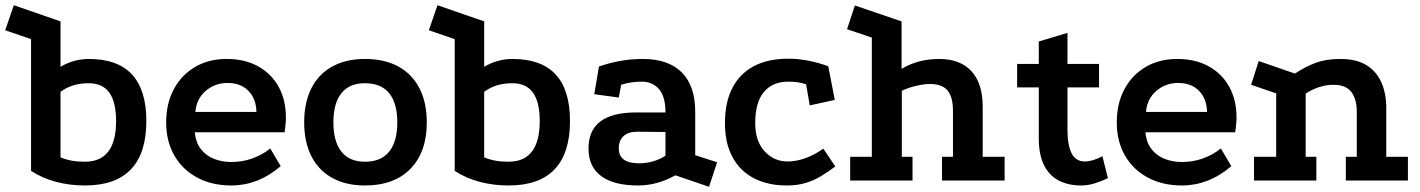

<svg xmlns="http://www.w3.org/2000/svg" viewBox="-54 -692 5443 736"><path d="M272 19Q213 19 160.5 5Q108 -9 65 -37V-542L-34 -576L-1 -672L178 -610V-436Q229 -466 287 -466Q397 -466 452 -406.5Q507 -347 507 -228Q507 -105 448 -43Q389 19 272 19ZM271 -72Q331 -72 361 -111Q391 -150 391 -228Q391 -301 365 -337Q339 -373 286 -373Q222 -373 178 -340V-89Q216 -72 271 -72Z M1022 -55Q977 -17 930 1Q883 19 833 19Q758 19 701.5 -11.5Q645 -42 614 -96.5Q583 -151 583 -222Q583 -296 612.5 -350.5Q642 -405 694 -435.5Q746 -466 815 -466Q884 -466 935 -438Q986 -410 1014 -359.5Q1042 -309 1042 -241Q1042 -229 1040.5 -214Q1039 -199 1037 -185H693Q696 -146 716 -120.5Q736 -95 766.5 -83Q797 -71 833 -71Q875 -71 913 -84.5Q951 -98 982 -123ZM929 -263Q928 -313 898.5 -343.5Q869 -374 818 -374Q770 -374 734.5 -343.5Q699 -313 695 -263Z M1345 -466Q1420 -466 1473 -437Q1526 -408 1554 -353.5Q1582 -299 1582 -223Q1582 -109 1519.5 -45Q1457 19 1345 19Q1272 19 1219.5 -10Q1167 -39 1139.5 -93.5Q1112 -148 1112 -223Q1112 -299 1139.5 -353.5Q1167 -408 1219.5 -437Q1272 -466 1345 -466ZM1345 -373Q1285 -373 1254.5 -334.5Q1224 -296 1224 -223Q1224 -150 1254.5 -111Q1285 -72 1345 -72Q1407 -72 1438 -111Q1469 -150 1469 -223Q1469 -296 1438 -334.5Q1407 -373 1345 -373Z M1896 19Q1837 19 1784.5 5Q1732 -9 1689 -37V-542L1590 -576L1623 -672L1802 -610V-436Q1853 -466 1911 -466Q2021 -466 2076 -406.5Q2131 -347 2131 -228Q2131 -105 2072 -43Q2013 19 1896 19ZM1895 -72Q1955 -72 1985 -111Q2015 -150 2015 -228Q2015 -301 1989 -337Q1963 -373 1910 -373Q1846 -373 1802 -340V-89Q1840 -72 1895 -72Z M2535 -20Q2465 19 2392 19Q2299 19 2250.5 -17Q2202 -53 2202 -122Q2201 -261 2385 -261H2497Q2497 -322 2472 -350.5Q2447 -379 2407 -379Q2385 -379 2365.5 -376Q2346 -373 2327 -367L2318 -318L2224 -331L2242 -437Q2282 -451 2323.5 -458.5Q2365 -466 2410 -466Q2508 -466 2559.5 -414.5Q2611 -363 2611 -263V-97L2695 -70L2664 24ZM2388 -187Q2354 -187 2336 -170Q2318 -153 2318 -123Q2318 -66 2396 -66Q2451 -66 2497 -95V-186Z M3036 -369Q3018 -375 3001.5 -377Q2985 -379 2968 -379Q2907 -379 2874 -339Q2841 -299 2841 -220Q2841 -151 2877 -112Q2913 -73 2965 -73Q2998 -73 3033 -85.5Q3068 -98 3102 -122L3148 -54Q3119 -32 3091 -15.5Q3063 1 3032 10Q3001 19 2962 19Q2890 19 2836.5 -8.5Q2783 -36 2754 -89.5Q2725 -143 2725 -220Q2725 -301 2754 -356Q2783 -411 2837 -439Q2891 -467 2967 -467Q3006 -467 3044.5 -459.5Q3083 -452 3121 -438L3146 -309L3050 -288Z M3205 0V-91H3288V-548L3193 -580L3223 -671L3402 -610V-428Q3465 -466 3546 -466Q3627 -466 3670 -419Q3713 -372 3713 -283V-91H3797V0H3557V-91H3599V-267Q3599 -321 3578 -345.5Q3557 -370 3511 -370Q3488 -370 3458 -363Q3428 -356 3403 -344V-91H3444V0Z M4090 19Q4041 19 4004.5 0Q3968 -19 3948 -59Q3928 -99 3928 -162V-357H3845V-447H3928V-533L4038 -566V-447H4159V-357H4038V-194Q4038 -137 4053.5 -105Q4069 -73 4105 -73Q4133 -73 4172 -93L4193 -9Q4170 2 4143.5 10.5Q4117 19 4090 19Z M4666 -55Q4621 -17 4574 1Q4527 19 4477 19Q4402 19 4345.5 -11.5Q4289 -42 4258 -96.5Q4227 -151 4227 -222Q4227 -296 4256.5 -350.5Q4286 -405 4338 -435.5Q4390 -466 4459 -466Q4528 -466 4579 -438Q4630 -410 4658 -359.5Q4686 -309 4686 -241Q4686 -229 4684.5 -214Q4683 -199 4681 -185H4337Q4340 -146 4360 -120.5Q4380 -95 4410.5 -83Q4441 -71 4477 -71Q4519 -71 4557 -84.5Q4595 -98 4626 -123ZM4573 -263Q4572 -313 4542.5 -343.5Q4513 -374 4462 -374Q4414 -374 4378.5 -343.5Q4343 -313 4339 -263Z M4753 0V-91H4838V-334L4742 -367L4771 -458L4910 -410Q4949 -436 4989 -451Q5029 -466 5084 -466Q5146 -466 5184.5 -442Q5223 -418 5241.5 -375.5Q5260 -333 5260 -279V-91H5343V0H5105V-91H5147V-264Q5147 -312 5126 -339.5Q5105 -367 5057 -367Q5028 -367 4999.5 -357Q4971 -347 4951 -333V-91H4992V0Z"/></svg>

Font: Podkova
Style: Bold
Weight: 700
Designer: Ilya Yudin
Foundry: Cyreal (www.cyreal.org)
Version: Version 2.102; ttfautohint (v1.8.1.43-b0c9)